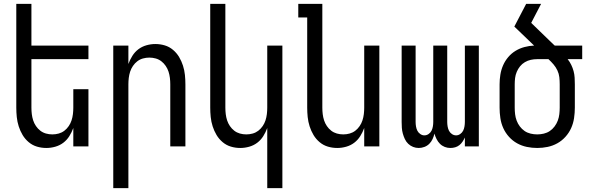

<svg xmlns="http://www.w3.org/2000/svg" viewBox="-20 -755 3040 990"><path d="M219 8Q194 8 170.5 1Q147 -6 128 -22Q109 -38 96.5 -59Q84 -80 76.5 -103.5Q69 -127 66.5 -151.5Q64 -176 64 -200V-735H142V-520H436V-450H142V-200Q142 -183 144 -166.5Q146 -150 151 -134.5Q156 -119 165.5 -105Q175 -91 188 -81Q201 -71 217 -66.5Q233 -62 250 -62Q267 -62 283 -66.5Q299 -71 312 -81Q325 -91 334.5 -105Q344 -119 349 -134.5Q354 -150 356 -166.5Q358 -183 358 -200V-295H436V0H358V-95Q350 -73 337.5 -53Q325 -33 306.5 -19Q288 -5 265 1.5Q242 8 219 8Z M564 215V-520H642V-425Q650 -447 662.5 -467Q675 -487 693.5 -501Q712 -515 735 -521.5Q758 -528 781 -528Q806 -528 829.5 -521Q853 -514 872 -498Q891 -482 903.5 -461Q916 -440 923.5 -416.5Q931 -393 933.5 -368.5Q936 -344 936 -320V0H858V-320Q858 -337 856 -353.5Q854 -370 849 -385.5Q844 -401 834.5 -415Q825 -429 812 -439Q799 -449 783 -453.5Q767 -458 750 -458Q733 -458 717 -453.5Q701 -449 688 -439Q675 -429 665.5 -415Q656 -401 651 -385.5Q646 -370 644 -353.5Q642 -337 642 -320V215Z M1358 215V-95Q1350 -73 1337.5 -53Q1325 -33 1306.5 -19Q1288 -5 1265 1.5Q1242 8 1219 8Q1194 8 1170.5 1Q1147 -6 1128 -22Q1109 -38 1096.5 -59Q1084 -80 1076.5 -103.5Q1069 -127 1066.5 -151.5Q1064 -176 1064 -200V-735H1142V-200Q1142 -183 1144 -166.5Q1146 -150 1151 -134.5Q1156 -119 1165.5 -105Q1175 -91 1188 -81Q1201 -71 1217 -66.5Q1233 -62 1250 -62Q1267 -62 1283 -66.5Q1299 -71 1312 -81Q1325 -91 1334.5 -105Q1344 -119 1349 -134.5Q1354 -150 1356 -166.5Q1358 -183 1358 -200V-520H1436V215Z M1719 8Q1694 8 1670.5 1Q1647 -6 1628 -22Q1609 -38 1596.5 -59Q1584 -80 1576.5 -103.5Q1569 -127 1566.5 -151.5Q1564 -176 1564 -200V-665H1518V-735H1642V-200Q1642 -183 1644 -166.5Q1646 -150 1651 -134.5Q1656 -119 1665.5 -105Q1675 -91 1688 -81Q1701 -71 1717 -66.5Q1733 -62 1750 -62Q1767 -62 1783 -66.5Q1799 -71 1812 -81Q1825 -91 1834.5 -105Q1844 -119 1849 -134.5Q1854 -150 1856 -166.5Q1858 -183 1858 -200V-520H1936V0H1858V-95Q1850 -73 1837.5 -53Q1825 -33 1806.5 -19Q1788 -5 1765 1.5Q1742 8 1719 8Z M2139 8Q2124 8 2110 2.5Q2096 -3 2085 -13.5Q2074 -24 2067.5 -38Q2061 -52 2057 -66.5Q2053 -81 2052 -96Q2051 -111 2051 -126V-520H2123V-126Q2123 -115 2125 -103Q2127 -91 2132 -81Q2137 -71 2147 -64Q2157 -57 2168 -57Q2180 -57 2190 -64Q2200 -71 2205 -81Q2210 -91 2212 -103Q2214 -115 2214 -126V-520H2286V-126Q2286 -115 2288 -103Q2290 -91 2295 -81Q2300 -71 2310 -64Q2320 -57 2332 -57Q2343 -57 2353 -64Q2363 -71 2368 -81Q2373 -91 2375 -103Q2377 -115 2377 -126V-520H2449V0H2377V-46Q2372 -35 2365 -24.5Q2358 -14 2348.5 -6.5Q2339 1 2327 4.5Q2315 8 2302 8Q2287 8 2273 2.5Q2259 -3 2248.5 -13.5Q2238 -24 2231 -38Q2224 -52 2220 -66Q2217 -52 2210.5 -38Q2204 -24 2193.5 -13.5Q2183 -3 2168.5 2.5Q2154 8 2139 8Z M2750 8Q2723 8 2696.5 2.5Q2670 -3 2646.5 -16Q2623 -29 2604.5 -49.5Q2586 -70 2575 -94.5Q2564 -119 2560 -146Q2556 -173 2556 -200V-320Q2556 -345 2560 -370Q2564 -395 2574 -418Q2584 -441 2600.5 -460.5Q2617 -480 2638.5 -493Q2660 -506 2684.5 -512.5Q2709 -519 2734 -520L2632 -618L2693 -735H2770L2719 -637L2814 -545Q2820 -539 2826 -533.5Q2832 -528 2838 -522L2839 -521Q2840 -521 2840 -520.5Q2840 -520 2841 -520H2982V-450H2907Q2918 -436 2925.5 -420.5Q2933 -405 2937.5 -388.5Q2942 -372 2943 -354.5Q2944 -337 2944 -320V-200Q2944 -173 2940 -146Q2936 -119 2925 -94.5Q2914 -70 2895.5 -49.5Q2877 -29 2853.5 -16Q2830 -3 2803.5 2.5Q2777 8 2750 8ZM2750 -62Q2767 -62 2784 -66Q2801 -70 2815 -79.5Q2829 -89 2839.5 -103Q2850 -117 2856 -133Q2862 -149 2864 -166Q2866 -183 2866 -200V-320Q2866 -339 2864 -357Q2862 -375 2854 -392Q2846 -409 2834 -423Q2822 -437 2808 -450H2750Q2733 -450 2717 -446.5Q2701 -443 2686.5 -434.5Q2672 -426 2661.5 -413Q2651 -400 2644.5 -384.5Q2638 -369 2636 -353Q2634 -337 2634 -320V-200Q2634 -183 2636 -166Q2638 -149 2644 -133Q2650 -117 2660.5 -103Q2671 -89 2685 -79.5Q2699 -70 2716 -66Q2733 -62 2750 -62Z"/></svg>

Font: Iosevka Fixed
Style: Regular
Weight: 400
Monospace: yes
Designer: Belleve Invis
Foundry: Belleve Invis
Version: Version 33.2.4